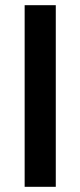

<svg xmlns="http://www.w3.org/2000/svg" viewBox="-20 -720 310 740"><path d="M75 0V-700H195V0Z"/></svg>

Font: DM Sans 9pt
Style: Semibold
Weight: 600
Designer: Colophon Foundry, Jonny Pinhorn
Foundry: Colophon Foundry
Version: Version 4.004;gftools[0.9.30]